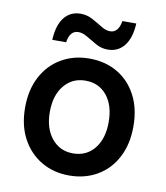

<svg xmlns="http://www.w3.org/2000/svg" viewBox="-80 -764 727 841"><g transform="rotate(10 283.5 -343.5)"><path d="M283.3 10Q214.2 10 159.6 -22.1Q105 -54.2 73.8 -112.5Q42.5 -170.8 42.5 -250Q42.5 -330 73.8 -388.3Q105 -446.7 159.6 -478.3Q214.2 -510 283.3 -510Q354.2 -510 408.3 -478.3Q462.5 -446.7 493.3 -388.3Q524.2 -330 524.2 -250Q524.2 -170.8 493.3 -112.1Q462.5 -53.3 407.9 -21.7Q353.3 10 283.3 10ZM283.3 -88.3Q343.3 -88.3 378.8 -132.5Q414.2 -176.7 414.2 -250Q414.2 -324.2 378.8 -367.9Q343.3 -411.7 283.3 -411.7Q225 -411.7 188.8 -367.9Q152.5 -324.2 152.5 -250Q152.5 -176.7 188.8 -132.5Q225 -88.3 283.3 -88.3ZM108.3 -562.5Q111.7 -628.3 138.8 -662.5Q165.8 -696.7 211.7 -696.7Q240 -696.7 264.6 -683.3Q289.2 -670 310.4 -656.7Q331.7 -643.3 350.8 -643.3Q387.5 -643.3 396.7 -696.7H458.3Q455 -631.7 427.5 -597.1Q400 -562.5 354.2 -562.5Q326.7 -562.5 302.5 -575.8Q278.3 -589.2 256.7 -602.5Q235 -615.8 215.8 -615.8Q177.5 -615.8 170 -562.5Z"/></g></svg>

Font: Funnel Sans Medium
Style: Regular
Weight: 500
Version: Version 1.000; Beta; Release 5; Build 24; ttfautohint (v1.8.